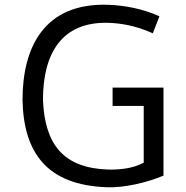

<svg xmlns="http://www.w3.org/2000/svg" viewBox="-20 -786 790 816"><path d="M75.7 -361.3C80.1 -139.6 177.2 1 434.6 9.8C504.9 12.7 602.1 -8.8 674.8 -39.6V-413.6H458.5V-335.9H590.8V-94.7C540 -66.9 477.5 -64.5 438.5 -65.4C250 -72.3 170.4 -170.9 162.6 -361.3C162.6 -559.1 242.7 -694.3 439.5 -689C490.2 -687.5 554.7 -678.2 629.4 -644.5L657.7 -716.8C587.4 -748.5 509.8 -763.2 440.9 -765.6C166 -775.4 75.7 -582.5 75.7 -361.3Z"/></svg>

Font: Duru Sans
Style: Regular
Weight: 400
Designer: Onur Yazıcıgil
Foundry: Onur Yazıcıgil
Version: Version 1.002